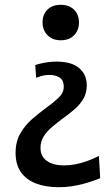

<svg xmlns="http://www.w3.org/2000/svg" viewBox="-20 -570 446 801"><path d="M226 211Q170 211 129.5 195.2Q89 179.5 67 147.8Q45 116 45 68Q45 20.5 64.8 -13.5Q84.5 -47.5 113.5 -72.8Q142.5 -98 170.5 -118.5Q201 -140.5 223.5 -161.5Q246 -182.5 246 -208Q246 -236 228.2 -246.8Q210.5 -257.5 187 -257.5Q170.5 -257.5 156 -253.8Q141.5 -250 131 -245L127 -298.5Q136.5 -302 150.8 -305.2Q165 -308.5 181.8 -310.8Q198.5 -313 216 -313Q278.5 -313 310.2 -286Q342 -259 342 -214Q342 -181.5 327.5 -157.2Q313 -133 290 -113.2Q267 -93.5 241 -75Q218 -58 197 -40.2Q176 -22.5 162.5 -1.2Q149 20 149 47Q149 82 175 101Q201 120 247.5 120Q270 120 294 115.5Q318 111 342.8 102.2Q367.5 93.5 392.5 80.5L398 173.5Q384 179 365.5 185.5Q347 192 325 197.8Q303 203.5 278 207.2Q253 211 226 211ZM233 -402Q210 -402 193 -411.8Q176 -421.5 166.8 -438.2Q157.5 -455 157.5 -476.5Q157.5 -509.5 178 -529.8Q198.5 -550 233.5 -550Q257 -550 274 -540.8Q291 -531.5 300.2 -515Q309.5 -498.5 309.5 -476.5Q309.5 -444 289.2 -423Q269 -402 233 -402Z"/></svg>

Font: Commissioner Thin Medium
Style: Regular
Weight: 500
Version: Version 1.000